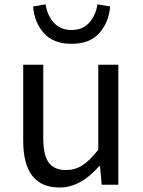

<svg xmlns="http://www.w3.org/2000/svg" viewBox="-20 -836 646 869"><path d="M250 12.7Q85 12.7 85 -199.2V-543H175.8V-210Q175.8 -134.8 200.2 -100.6Q224.6 -66.4 278.3 -66.4Q319.3 -66.4 352.5 -87.4Q385.7 -108.4 424.8 -158.2V-543H515.6V0H440.4L432.6 -85H429.7Q344.7 12.7 250 12.7ZM129.9 -806.6 186.5 -816.4Q193.4 -767.6 223.1 -733.9Q252.9 -700.2 303.7 -700.2Q354.5 -700.2 384.3 -733.9Q414.1 -767.6 420.9 -816.4L478.5 -806.6Q472.7 -735.4 429.7 -686.5Q386.7 -637.7 303.7 -637.7Q220.7 -637.7 177.7 -687Q134.8 -736.3 129.9 -806.6Z"/></svg>

Font: irohakakuC Regular
Style: Regular
Weight: 400
Designer: [Source Han Sans]
Ryoko NISHIZUKA Ë•øÂ°öÊ∂ºÂ≠ê (kana & ideographs); Paul D. Hunt (Latin, Greek & Cyrillic); Wenlong ZHAN
Version: Version 1.001.20160904